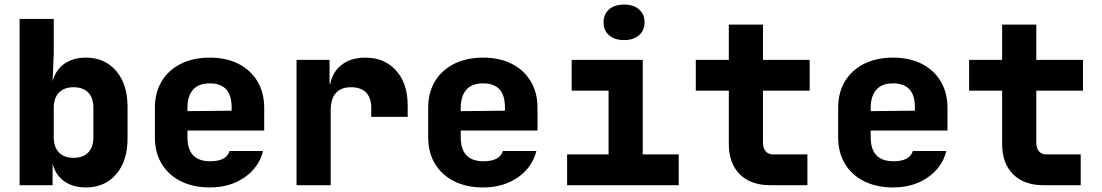

<svg xmlns="http://www.w3.org/2000/svg" viewBox="-20 -813 4840 843"><path d="M357 10Q300 10 261.5 -17.5Q223 -45 211 -95V0H66V-730H216V-580L211 -456Q224 -506 262.5 -533Q301 -560 357 -560Q440 -560 490 -501.5Q540 -443 540 -345V-205Q540 -106 490 -48Q440 10 357 10ZM303 -120Q345 -120 367.5 -143.5Q390 -167 390 -210V-340Q390 -383 367.5 -406.5Q345 -430 303 -430Q262 -430 239 -406.5Q216 -383 216 -340V-210Q216 -167 239 -143.5Q262 -120 303 -120Z M901 10Q828 10 773.5 -17.5Q719 -45 689.5 -94.5Q660 -144 660 -210V-340Q660 -406 689.5 -455.5Q719 -505 773.5 -532.5Q828 -560 901 -560Q974 -560 1027.5 -532.5Q1081 -505 1110.5 -455.5Q1140 -406 1140 -340V-240H803V-210Q803 -105 903 -105Q974 -105 988 -150H1135Q1117 -78 1053.5 -34Q990 10 901 10ZM803 -340V-325L997 -327V-342Q997 -447 901 -447Q852 -447 827.5 -419Q803 -391 803 -340Z M1282 0V-550H1427V-445H1430Q1441 -499 1481.5 -529.5Q1522 -560 1584 -560Q1668 -560 1719 -503.5Q1770 -447 1770 -350V-300H1610V-340Q1610 -383 1587.5 -406.5Q1565 -430 1522 -430Q1432 -430 1432 -328V0Z M2101 10Q2028 10 1973.5 -17.5Q1919 -45 1889.5 -94.5Q1860 -144 1860 -210V-340Q1860 -406 1889.5 -455.5Q1919 -505 1973.5 -532.5Q2028 -560 2101 -560Q2174 -560 2227.5 -532.5Q2281 -505 2310.5 -455.5Q2340 -406 2340 -340V-240H2003V-210Q2003 -105 2103 -105Q2174 -105 2188 -150H2335Q2317 -78 2253.5 -34Q2190 10 2101 10ZM2003 -340V-325L2197 -327V-342Q2197 -447 2101 -447Q2052 -447 2027.5 -419Q2003 -391 2003 -340Z M2470 0V-135H2652V-415H2490V-550H2802V-135H2960V0ZM2720 -637Q2679 -637 2654.5 -658Q2630 -679 2630 -715Q2630 -751 2654.5 -772Q2679 -793 2720 -793Q2761 -793 2785.5 -772Q2810 -751 2810 -715Q2810 -679 2785.5 -658Q2761 -637 2720 -637Z M3360 0Q3276 0 3228 -48Q3180 -96 3180 -180V-415H3035V-550H3180V-705H3330V-550H3535V-415H3330V-185Q3330 -163 3341.5 -149Q3353 -135 3375 -135H3525V0Z M3901 10Q3828 10 3773.5 -17.5Q3719 -45 3689.5 -94.5Q3660 -144 3660 -210V-340Q3660 -406 3689.5 -455.5Q3719 -505 3773.5 -532.5Q3828 -560 3901 -560Q3974 -560 4027.5 -532.5Q4081 -505 4110.5 -455.5Q4140 -406 4140 -340V-240H3803V-210Q3803 -105 3903 -105Q3974 -105 3988 -150H4135Q4117 -78 4053.5 -34Q3990 10 3901 10ZM3803 -340V-325L3997 -327V-342Q3997 -447 3901 -447Q3852 -447 3827.5 -419Q3803 -391 3803 -340Z M4560 0Q4476 0 4428 -48Q4380 -96 4380 -180V-415H4235V-550H4380V-705H4530V-550H4735V-415H4530V-185Q4530 -163 4541.5 -149Q4553 -135 4575 -135H4725V0Z"/></svg>

Font: NKDuy Mono ExtraBold
Style: Regular
Weight: 800
Monospace: yes
Designer: NKDuy
Foundry: NKDuy
Version: Version 2.251; ttfautohint (v1.8.4.7-5d5b)